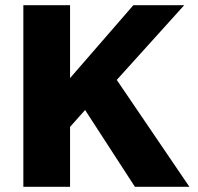

<svg xmlns="http://www.w3.org/2000/svg" viewBox="-20 -720 765 740"><path d="M70 0V-700H250V-419L494 -700H690L430 -412L710 0H500L308 -296L250 -231V0Z"/></svg>

Font: Golos Text VF
Style: Regular
Weight: 400
Designer: A.Korolkova, Vitaly Kuzmin
Foundry: ParaType Ltd
Version: Version 2.003